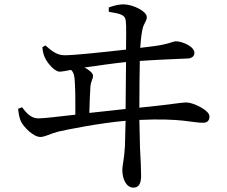

<svg xmlns="http://www.w3.org/2000/svg" viewBox="-20 -800 1040 879"><path d="M63 -302C65 -282 68 -261 76 -244C88 -219 132 -173 165 -173C186 -173 210 -188 245 -197C292 -208 439 -237 555 -247L552 -132C549 -71 540 -44 540 -23C540 20 558 59 591 59C615 59 626 41 626 5C626 -21 624 -72 621 -122L618 -251C812 -260 865 -237 910 -238C926 -238 939 -245 939 -267C939 -296 863 -331 834 -331C808 -331 769 -322 618 -307C618 -388 619 -469 620 -521C702 -527 797 -530 835 -532C856 -532 870 -541 870 -558C870 -588 813 -611 785 -611C772 -611 752 -597 679 -588L622 -581C624 -609 626 -635 632 -665C638 -695 652 -701 652 -722C652 -748 592 -778 549 -780C528 -781 503 -775 478 -766V-746C530 -737 553 -734 556 -703C559 -676 557 -629 557 -573C453 -561 318 -547 276 -547C241 -547 216 -567 188 -592L174 -584C175 -565 180 -548 186 -535C199 -508 231 -472 253 -472C264 -472 284 -476 305 -480C317 -470 322 -453 323 -415C325 -389 325 -322 325 -275C247 -266 179 -258 155 -258C121 -258 99 -285 81 -309ZM557 -516 555 -301 389 -283C390 -331 392 -373 394 -404C396 -428 406 -439 406 -453C406 -466 386 -481 367 -491C423 -499 499 -510 557 -516Z"/></svg>

Font: Noto Serif CJK SC Medium
Style: Regular
Weight: 500
Designer: Ryoko NISHIZUKA 西塚涼子 (kana & ideographs); Frank Grießhammer (Latin, Greek & Cyrillic); Wenlong ZHANG 张文龙 (bopomofo); San
Foundry: Adobe
Version: Version 2.001;hotconv 1.1.0;makeotfexe 2.6.0